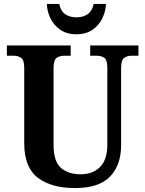

<svg xmlns="http://www.w3.org/2000/svg" viewBox="-20 -945 738 975"><path d="M360 10Q241 10 172 -42.5Q103 -95 103 -218V-601Q103 -641 87 -651.5Q71 -662 49 -662H15V-714H339V-662H305Q283 -662 267.5 -651Q252 -640 252 -597V-210Q252 -125 289.5 -92.5Q327 -60 390 -60Q451 -60 488 -97Q525 -134 525 -210V-601Q525 -641 509.5 -651.5Q494 -662 471 -662H438V-714H683V-662H648Q626 -662 610.5 -651Q595 -640 595 -597V-208Q595 -107 539 -48.5Q483 10 360 10ZM368 -771Q319 -771 286 -794Q253 -817 236 -852.5Q219 -888 218 -925H281Q288 -889 311 -873Q334 -857 368 -857Q402 -857 425 -873Q448 -889 456 -925H518Q517 -888 500 -852.5Q483 -817 450 -794Q417 -771 368 -771Z"/></svg>

Font: Noto Serif Thai SemiCondensed
Style: Bold
Weight: 700
Width: 4
Designer: Monotype Design Team
Foundry: Monotype Imaging Inc.
Version: Version 2.002; ttfautohint (v1.8.4.7-5d5b)